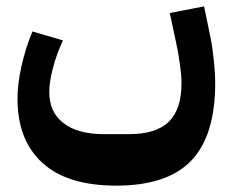

<svg xmlns="http://www.w3.org/2000/svg" viewBox="-20 -422 732 604"><path d="M346 162Q192 162 113.5 90.5Q35 19 35 -112Q35 -157 47.5 -213.5Q60 -270 82 -323L178 -295Q158 -252 146.5 -208Q135 -164 135 -132Q135 -69 180 -34.5Q225 0 306 0H386Q471 0 511 -39Q551 -78 551 -161Q551 -184 546 -220Q541 -256 534 -288L514 -381L622 -402L641 -310Q648 -277 652.5 -234.5Q657 -192 657 -161Q657 5 581.5 83.5Q506 162 346 162Z"/></svg>

Font: IBM Plex Arabic
Style: Bold
Weight: 700
Designer: Mike Abbink, Paul van der Laan, Pieter van Rosmalen, Wael Morcos, Khajak Apelian
Foundry: Bold Monday
Version: Version 1.0